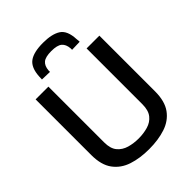

<svg xmlns="http://www.w3.org/2000/svg" viewBox="-258 -1042 1180 1180"><g transform="rotate(-45 332.5 -452.0)"><path d="M55 -216V-700H166V-215Q166 -161 190 -132.5Q214 -104 252 -93Q290 -82 333 -82Q376 -82 414 -93Q452 -104 475 -133Q498 -162 498 -215V-700H609V-216Q609 -130 573 -80.5Q537 -31 474.5 -10.5Q412 10 332 10Q253 10 190.5 -10.5Q128 -31 91.5 -80.5Q55 -130 55 -216ZM333 -914Q410 -914 451 -887.5Q492 -861 495 -783Q496 -777 496.5 -771Q497 -765 497 -759L429 -757Q429 -761 429 -764Q429 -767 429 -770Q426 -807 405 -824.5Q384 -842 333 -842Q282 -842 261 -824.5Q240 -807 237 -770Q237 -762 237 -757L169 -759Q169 -765 169.5 -771.5Q170 -778 170 -784Q174 -857 212.5 -885.5Q251 -914 333 -914Z"/></g></svg>

Font: Georama Medium
Style: Regular
Weight: 500
Designer: Jean-Baptiste Levee
Foundry: Production Type
Version: Version 1.000